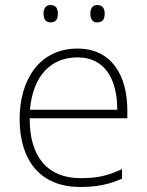

<svg xmlns="http://www.w3.org/2000/svg" viewBox="-20 -733 585 763"><path d="M153 -679C153 -658 161 -644 181 -644C203 -644 210 -658 210 -679C210 -698 203 -713 181 -713C161 -713 153 -698 153 -679ZM339 -679C339 -658 347 -644 366 -644C389 -644 396 -658 396 -679C396 -698 389 -713 366 -713C347 -713 339 -698 339 -679ZM288 -540C136 -540 58 -415 58 -260C58 -100 136 10 299 10C365 10 413 0 465 -23V-61C404 -33 365 -25 300 -25C169 -25 97 -110 98 -263H486V-294C486 -434 423 -540 288 -540ZM288 -505C395 -505 446 -421 446 -297H99C111 -432 182 -505 288 -505Z"/></svg>

Font: Noto Sans Ethiopic ExtraLight
Style: Regular
Weight: 200
Designer: Monotype Design Team
Foundry: Monotype Imaging Inc.
Version: Version 2.102